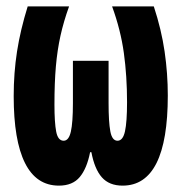

<svg xmlns="http://www.w3.org/2000/svg" viewBox="-20 -573 570 603"><path d="M165 10Q94 10 58.5 -61Q23 -132 23 -271Q23 -344 33.5 -411.5Q44 -479 67 -553H197Q180 -506 170 -461Q160 -416 155.5 -364.5Q151 -313 151 -245Q151 -188 156.5 -159.5Q162 -131 180 -131Q196 -131 202.5 -159.5Q209 -188 209 -249V-382H321V-249Q321 -190 326.5 -160.5Q332 -131 349 -131Q366 -131 372.5 -160.5Q379 -190 379 -252Q379 -334 369 -406.5Q359 -479 332 -553H463Q487 -480 497 -411Q507 -342 507 -273Q507 10 365 10Q323 10 300 -16Q277 -42 267 -95H263Q253 -44 230.5 -17Q208 10 165 10Z"/></svg>

Font: Noto Sans Mono Condensed Black
Style: Regular
Weight: 900
Width: 3
Designer: Monotype Design Team
Foundry: Monotype Imaging Inc.
Version: Version 2.014